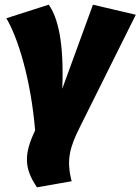

<svg xmlns="http://www.w3.org/2000/svg" viewBox="-20 -573 600 820"><path d="M188 -553 7 -495C56 -414 112 -234 130 -16C83 83 81 144 138 227L286 201C262 109 279 54 321 -30L560 -510L377 -553L246 -194C254 -396 226 -500 188 -553Z"/></svg>

Font: Fira Sans Heavy
Style: Italic
Weight: 900
Italic angle: -8°
Designer: bBox Type GmbH & Carrois Corporate GbR & Edenspiekermann AG
Foundry: bBox Type GmbH & Carrois Corporate GbR & Edenspiekermann AG
Version: Version 4.301;PS 004.301;hotconv 1.0.88;makeotf.lib2.5.64775